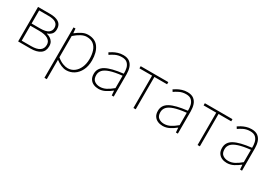

<svg xmlns="http://www.w3.org/2000/svg" viewBox="19 -1419 3577 2540"><g transform="rotate(30 1807.5 -148.5)"><path d="M105 0V-527H290Q376 -527 423 -495.5Q470 -464 470 -397Q470 -346 444.5 -319.5Q419 -293 383 -282V-278Q411 -272 436 -257Q461 -242 477.5 -216Q494 -190 494 -150Q494 -74 441 -37Q388 0 296 0ZM141 -294H271Q358 -294 395 -321.5Q432 -349 432 -395Q432 -443 396.5 -468.5Q361 -494 281 -494H141ZM141 -32H285Q457 -32 457 -151Q457 -204 410.5 -232.5Q364 -261 276 -261H141Z M647 243V-527H677L683 -459H685Q724 -490 770.5 -515Q817 -540 866 -540Q973 -540 1025.5 -466.5Q1078 -393 1078 -271Q1078 -182 1045.5 -118Q1013 -54 960 -20.5Q907 13 844 13Q807 13 766 -4.5Q725 -22 683 -53V46V243ZM847 -20Q903 -20 946.5 -52Q990 -84 1015 -141Q1040 -198 1040 -271Q1040 -338 1022.5 -391.5Q1005 -445 966.5 -476Q928 -507 863 -507Q823 -507 778 -483.5Q733 -460 683 -416V-91Q730 -52 773 -36Q816 -20 847 -20Z M1337 13Q1296 13 1261.5 -2Q1227 -17 1206 -48.5Q1185 -80 1185 -130Q1185 -218 1268 -263.5Q1351 -309 1529 -329Q1531 -372 1521.5 -412.5Q1512 -453 1484 -480Q1456 -507 1401 -507Q1345 -507 1300 -485Q1255 -463 1229 -443L1211 -472Q1228 -484 1256.5 -500Q1285 -516 1322.5 -528Q1360 -540 1403 -540Q1465 -540 1500.5 -512.5Q1536 -485 1550.5 -440Q1565 -395 1565 -341V0H1535L1530 -70H1527Q1487 -37 1438.5 -12Q1390 13 1337 13ZM1340 -20Q1387 -20 1432 -42.5Q1477 -65 1529 -109V-298Q1415 -286 1347.5 -263.5Q1280 -241 1251 -208.5Q1222 -176 1222 -131Q1222 -70 1257 -45Q1292 -20 1340 -20Z M1866 0V-494H1673V-527H2095V-494H1901V0Z M2317 13Q2276 13 2241.5 -2Q2207 -17 2186 -48.5Q2165 -80 2165 -130Q2165 -218 2248 -263.5Q2331 -309 2509 -329Q2511 -372 2501.5 -412.5Q2492 -453 2464 -480Q2436 -507 2381 -507Q2325 -507 2280 -485Q2235 -463 2209 -443L2191 -472Q2208 -484 2236.5 -500Q2265 -516 2302.5 -528Q2340 -540 2383 -540Q2445 -540 2480.5 -512.5Q2516 -485 2530.5 -440Q2545 -395 2545 -341V0H2515L2510 -70H2507Q2467 -37 2418.5 -12Q2370 13 2317 13ZM2320 -20Q2367 -20 2412 -42.5Q2457 -65 2509 -109V-298Q2395 -286 2327.5 -263.5Q2260 -241 2231 -208.5Q2202 -176 2202 -131Q2202 -70 2237 -45Q2272 -20 2320 -20Z M2846 0V-494H2653V-527H3075V-494H2881V0Z M3297 13Q3256 13 3221.5 -2Q3187 -17 3166 -48.5Q3145 -80 3145 -130Q3145 -218 3228 -263.5Q3311 -309 3489 -329Q3491 -372 3481.5 -412.5Q3472 -453 3444 -480Q3416 -507 3361 -507Q3305 -507 3260 -485Q3215 -463 3189 -443L3171 -472Q3188 -484 3216.5 -500Q3245 -516 3282.5 -528Q3320 -540 3363 -540Q3425 -540 3460.5 -512.5Q3496 -485 3510.5 -440Q3525 -395 3525 -341V0H3495L3490 -70H3487Q3447 -37 3398.5 -12Q3350 13 3297 13ZM3300 -20Q3347 -20 3392 -42.5Q3437 -65 3489 -109V-298Q3375 -286 3307.5 -263.5Q3240 -241 3211 -208.5Q3182 -176 3182 -131Q3182 -70 3217 -45Q3252 -20 3300 -20Z"/></g></svg>

Font: Source Han Sans SC ExtraLight
Style: Regular
Weight: 250
Designer: Ryoko NISHIZUKA 西塚涼子 (kana, bopomofo & ideographs); Paul D. Hunt (Latin, Greek & Cyrillic); Sandoll Communications 산돌커뮤니
Foundry: Adobe
Version: Version 2.004;hotconv 1.0.118;makeotfexe 2.5.65603